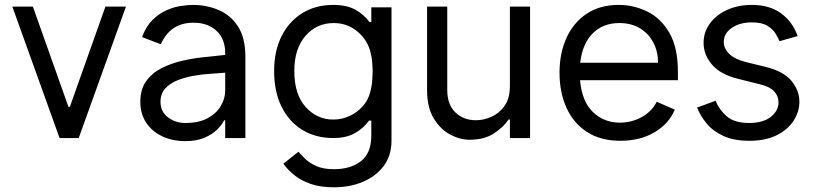

<svg xmlns="http://www.w3.org/2000/svg" viewBox="-20 -573 3395 797"><path d="M502.8 -545.5 306.8 0H227.3L31.2 -545.5H116.5L264.2 -129.3H269.9L417.6 -545.5Z M914.8 0V-73.9H910.5Q902 -56.1 882.1 -35.9Q862.2 -15.6 829.2 -1.4Q796.2 12.8 748.6 12.8Q696.7 12.8 654.5 -6.7Q612.2 -26.3 587.4 -62.9Q562.5 -99.4 562.5 -150.6Q562.5 -202.4 587 -236.3Q611.5 -270.2 650.7 -290.1Q690 -310 734.6 -320.3Q779.1 -330.6 820.3 -335Q861.5 -339.5 889.2 -342.3L914.8 -345.2V-352.3Q914.8 -410.9 879.1 -444.8Q843.4 -478.7 782.7 -478.7Q687.1 -478.7 647.7 -389.2L569.6 -419Q585.9 -463.1 612.7 -489.7Q639.6 -516.3 670.1 -530Q700.6 -543.7 729.9 -548.1Q759.2 -552.6 781.2 -552.6Q836.6 -552.6 886.4 -532Q936.1 -511.4 967.3 -464.1Q998.6 -416.9 998.6 -336.6V0ZM914.8 -271.3 897.7 -269.9Q881 -268.5 850.9 -266.5Q820.7 -264.6 785.5 -258.7Q750.4 -252.8 718.6 -240.4Q686.8 -228 666.5 -206.3Q646.3 -184.7 646.3 -150.6Q646.3 -109 677.4 -85.8Q708.5 -62.5 750 -62.5Q804.7 -62.5 841.3 -82Q877.8 -101.6 896.3 -132.5Q914.8 -163.4 914.8 -197.4Z M1521.3 -542.6H1605.1V11.4Q1605.1 72.4 1573 115.6Q1540.8 158.7 1486.7 181.6Q1432.5 204.5 1366.5 204.5Q1309.7 204.5 1269 190.2Q1228.3 175.8 1200.8 153.2Q1173.3 130.7 1156.2 106.5L1218.8 56.8Q1228.7 68.2 1245.9 85.4Q1263.1 102.6 1292.1 115.9Q1321 129.3 1366.5 129.3Q1434.7 129.3 1477.5 96.8Q1520.2 64.3 1521.3 -7.1V-72.4H1511.7Q1490.4 -41.9 1454.4 -21Q1418.3 0 1363.6 0Q1290.5 0 1235.1 -33.7Q1179.7 -67.5 1148.8 -130Q1117.9 -192.5 1117.9 -278.4Q1117.9 -360.8 1148.6 -422.4Q1179.3 -484 1234.6 -518.3Q1289.8 -552.6 1363.6 -552.6Q1420.5 -552.6 1456.5 -532Q1492.5 -511.4 1513.5 -481.5H1521.3ZM1201.7 -278.4Q1201.7 -181.5 1248.6 -129.1Q1295.5 -76.7 1363.6 -76.7Q1397.7 -76.7 1429.7 -90.9Q1461.6 -105.1 1485.1 -131Q1508.5 -157 1517 -191.8Q1523.8 -216.3 1525.4 -242.7Q1527 -269.2 1527 -279.8Q1527 -289.4 1525.2 -313.4Q1523.4 -337.4 1515.6 -365.1Q1500.7 -413 1460 -445.1Q1419.4 -477.3 1365.1 -477.3Q1293.7 -477.3 1247.7 -423.7Q1201.7 -370 1201.7 -278.4Z M2096.6 -215.9V-545.5H2180.4V0H2096.6V-76.7H2090.9Q2070.7 -45.8 2030.7 -19.4Q1990.8 7.1 1929 7.1Q1889.2 7.1 1848.5 -14.6Q1807.9 -36.2 1780.4 -81.7Q1752.8 -127.1 1752.8 -198.9V-545.5H1836.6V-198.9Q1836.6 -139.2 1870.2 -106.5Q1903.8 -73.9 1956 -73.9Q1987.2 -73.9 2019.7 -88.1Q2052.2 -102.3 2074.4 -133.5Q2096.6 -164.8 2096.6 -215.9Z M2555.4 11.4Q2472.3 11.4 2416 -25.6Q2359.7 -62.5 2331.1 -126.4Q2302.6 -190.3 2302.6 -271.3Q2302.6 -352.3 2331.5 -415.8Q2360.4 -479.4 2415.3 -516Q2470.2 -552.6 2548.3 -552.6Q2610.8 -552.6 2667.1 -525Q2723.4 -497.5 2758.7 -436.6Q2794 -375.7 2794 -275.6V-240.1H2387.8Q2395.6 -152 2441.2 -108Q2486.9 -63.9 2552.6 -63.9Q2602.6 -63.9 2644.7 -87.5Q2686.8 -111.2 2706 -150.6L2781.2 -117.9Q2756.7 -59.3 2697.1 -24Q2637.4 11.4 2555.4 11.4ZM2551.1 -477.3Q2482.6 -477.3 2440 -434.1Q2397.4 -391 2388.5 -312.5H2711.6Q2711.6 -358.7 2692.3 -396Q2672.9 -433.2 2636.9 -455.3Q2600.9 -477.3 2551.1 -477.3Z M2900.6 -394.9Q2900.6 -439.6 2926.7 -475.3Q2952.8 -511 2998 -531.8Q3043.3 -552.6 3100.9 -552.6Q3174.4 -552.6 3222.1 -517.8Q3269.9 -483 3291.2 -423.3L3215.9 -402Q3210.9 -414.1 3200.1 -432.5Q3189.3 -451 3166 -465.6Q3142.8 -480.1 3100.9 -480.1Q3050.8 -480.1 3017.6 -457.2Q2984.4 -434.3 2984.4 -399.1Q2984.4 -371.4 3007.1 -349.3Q3029.8 -327.1 3076.7 -315.3L3157.7 -295.5Q3232.2 -277.3 3265.3 -237.4Q3298.3 -197.4 3298.3 -150.6Q3298.3 -109.4 3274.5 -72.3Q3250.7 -35.2 3204.5 -11.9Q3158.4 11.4 3090.9 11.4Q3025.6 11.4 2982.2 -8.9Q2938.9 -29.1 2913 -60.7Q2887.1 -92.3 2873.6 -126.4L2950.3 -154.8Q2965.2 -117.5 2997 -90Q3028.8 -62.5 3089.5 -62.5Q3148.1 -62.5 3179.9 -88.1Q3211.6 -113.6 3211.6 -147.7Q3211.6 -174.4 3193.5 -193.9Q3175.4 -213.4 3134.9 -223L3044 -245.7Q2970.5 -263.8 2935.5 -304.9Q2900.6 -345.9 2900.6 -394.9Z"/></svg>

Font: Inter UI
Style: Regular
Weight: 400
Designer: Rasmus Andersson
Foundry: rsms
Version: Version 2.2